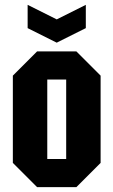

<svg xmlns="http://www.w3.org/2000/svg" viewBox="-20 -772 468 792"><path d="M33 -100V-460L133 -560H295L395 -460V-100L295 0H133ZM175 -116H253V-444H175ZM334 -752V-656L214 -596L94 -656V-752L214 -692Z"/></svg>

Font: Tektur Condensed SemiBold
Style: Regular
Weight: 600
Width: 3
Designer: Adam Jagosz
Foundry: Adam Jagosz
Version: Version 1.005;gftools[0.9.30]